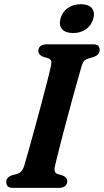

<svg xmlns="http://www.w3.org/2000/svg" viewBox="-20 -916 506 936"><path d="M247.5 -104.5Q244 -87 248 -78.5Q252 -70 263.5 -67L285 -60.5Q308 -51 308 -32.5Q308 -17.5 297 -8.8Q286 0 267.5 0H44.5Q24.5 0 17.5 -8Q10.5 -16 10.5 -28.5Q10 -40.5 18 -49Q26 -57.5 38 -61.5L62.5 -68Q87.5 -74.5 98 -108Q105.5 -132.5 119 -180.8Q132.5 -229 149 -289Q165.5 -349 181.5 -409.2Q197.5 -469.5 210.2 -519.2Q223 -569 228.5 -595.5Q232 -611 229 -619.8Q226 -628.5 212.5 -632.5L190 -639.5Q167 -648.5 167 -667.5Q167 -700 211 -700H432.5Q452.5 -700 459.2 -692.2Q466 -684.5 466 -672.5Q466 -659.5 458 -651.2Q450 -643 437 -638.5L412 -631Q397.5 -627 390.8 -619.8Q384 -612.5 378.5 -595.5Q371.5 -571.5 359.5 -529.2Q347.5 -487 333.2 -435Q319 -383 304.8 -329.2Q290.5 -275.5 278.2 -228.2Q266 -181 257.8 -147.8Q249.5 -114.5 247.5 -104.5ZM336.5 -755Q299 -755 282.5 -774Q266 -793 275 -825.5Q283.5 -857.5 310 -876.5Q336.5 -895.5 374 -895.5Q411.5 -895.5 427.5 -876.5Q443.5 -857.5 435 -825.5Q426.5 -793.5 400.2 -774.2Q374 -755 336.5 -755Z"/></svg>

Font: Fraunces 9pt S050 SemiBold
Style: Italic
Weight: 600
Italic angle: -16°
Version: Version 1.000; ttfautohint (v1.8.3)